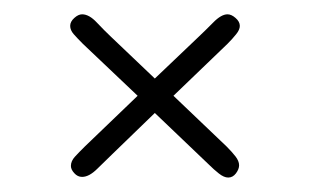

<svg xmlns="http://www.w3.org/2000/svg" viewBox="-20 -369 431 267"><path d="M297.4 -122.1Q291.5 -122.1 284.4 -127.7Q277.3 -133.3 270.5 -140.1L195.3 -211.9L135.3 -153.8Q127 -146 115.5 -134.5Q104 -123 94.2 -123Q87.9 -123 83.3 -128.2Q78.6 -133.3 78.6 -138.2Q78.6 -145 84.2 -151.1Q89.8 -157.2 97.7 -165L171.4 -235.8L95.2 -308.1Q87.4 -315.9 82.5 -321.5Q77.6 -327.1 77.6 -333Q77.6 -338.9 83.3 -344Q88.9 -349.1 94.2 -349.1Q104 -349.1 114.7 -337.6Q125.5 -326.2 134.3 -317.9L195.3 -259.8L256.3 -317.9Q265.1 -326.2 276.4 -337.6Q287.6 -349.1 296.4 -349.1Q301.8 -349.1 307.6 -344Q313.5 -338.9 313.5 -333Q313.5 -327.6 308.3 -321.3Q303.2 -314.9 296.4 -308.1L221.2 -235.8L295.4 -165Q302.2 -158.2 307.4 -151.6Q312.5 -145 312.5 -139.2Q312.5 -133.8 308.1 -127.9Q303.7 -122.1 297.4 -122.1Z"/></svg>

Font: Gruppo
Style: Regular
Weight: 400
Designer: Vernon Adams
Foundry: Vernon Adams
Version: Version 1.001; ttfautohint (v1.8.4.7-5d5b);gftools[0.9.28]